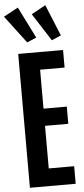

<svg xmlns="http://www.w3.org/2000/svg" viewBox="-76 -1192 538 1228"><g transform="rotate(-5 193.0 -577.5)"><path d="M64.5 0V-859.4H352.5V-746.6H195.3V-496.6H344.7V-386.2H195.3V-112.8H358.4V0ZM128.4 -927.7 -5.4 -1104.5 87.9 -1154.8 188.5 -953.6ZM286.6 -927.7 172.9 -1104.5 264.2 -1154.8 346.7 -953.6Z"/></g></svg>

Font: Antonio
Style: Bold
Weight: 700
Designer: Vernon Adams
Foundry: Vernon Adams
Version: Version 1.002